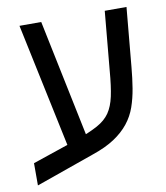

<svg xmlns="http://www.w3.org/2000/svg" viewBox="-75 -655 663 765"><g transform="rotate(-10 257.0 -272.5)"><path d="M17 47V-43L200 -105Q255 -125 288 -143Q321 -161 338.5 -186.5Q356 -212 364.5 -251.5Q373 -291 378 -353L400 -592H488L466 -353Q462 -308 455.5 -268.5Q449 -229 437 -194.5Q425 -160 402 -131Q379 -102 343.5 -78.5Q308 -55 255 -37ZM166 -66 55 -592H143L252 -66Z"/></g></svg>

Font: Noto Sans Hebrew SemiCondensed
Style: Regular
Weight: 400
Width: 4
Designer: Monotype Design Team
Foundry: Monotype Imaging Inc.
Version: Version 2.003